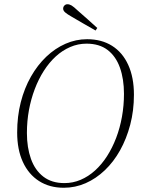

<svg xmlns="http://www.w3.org/2000/svg" viewBox="-20 -872 670 906"><path d="M281 14Q214 14 164.5 -17.5Q115 -49 88 -107.5Q61 -166 61 -247Q61 -323 78 -389.5Q95 -456 126 -510.5Q157 -565 198.5 -604.5Q240 -644 289 -665.5Q338 -687 391 -687Q459 -687 508.5 -656Q558 -625 585 -566Q612 -507 612 -425Q612 -350 594.5 -283.5Q577 -217 546.5 -162.5Q516 -108 474.5 -68.5Q433 -29 384 -7.5Q335 14 281 14ZM284 -8Q324 -8 360.5 -23.5Q397 -39 428.5 -67.5Q460 -96 485 -135Q510 -174 528 -221Q546 -268 555.5 -321Q565 -374 565 -429Q565 -499 546 -552.5Q527 -606 488 -636Q449 -666 388 -666Q348 -666 311 -650Q274 -634 243 -605.5Q212 -577 187 -538Q162 -499 144 -451.5Q126 -404 116.5 -352Q107 -300 107 -244Q107 -176 126 -122.5Q145 -69 184.5 -38.5Q224 -8 284 -8ZM439 -740 431 -728Q403 -744 375 -760Q347 -776 320 -792Q297 -805 287.5 -813.5Q278 -822 278 -831Q278 -840 284 -846Q290 -852 298 -852Q308 -852 318 -846Q328 -840 347 -822Q370 -802 393 -781.5Q416 -761 439 -740Z"/></svg>

Font: Source Serif 4 48pt Light
Style: Italic
Weight: 300
Italic angle: -12°
Designer: Frank Grießhammer
Foundry: Adobe Systems Incorporated
Version: Version 4.004;hotconv 1.0.116;makeotfexe 2.5.65601